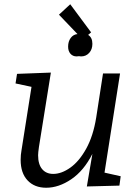

<svg xmlns="http://www.w3.org/2000/svg" viewBox="-20 -873 645 902"><path d="M471 -62 547 -45 541 -1 388 3 414 -150Q374 -71 315 -31Q256 9 197 9Q142 9 109.5 -25.5Q77 -60 77 -122Q77 -146 81 -167L128 -465L53 -481L60 -526L219 -532L163 -183Q159 -155 159 -144Q159 -101 178 -78.5Q197 -56 230 -56Q269 -56 310.5 -85.5Q352 -115 385 -174.5Q418 -234 432 -321L464 -528H544ZM394 -709Q414 -697 414 -667Q414 -641 399 -624.5Q384 -608 361 -608Q354 -608 351 -609Q347 -608 340 -608Q322 -608 311 -620.5Q300 -633 300 -654Q300 -678 312 -694.5Q324 -711 344 -713L257 -804L310 -853L408 -721Z"/></svg>

Font: Bitter Pro
Style: Italic
Weight: 400
Italic angle: -9°
Designer: Sol Matas, and Bitter project Authors
Foundry: Sol Matas
Version: Version 1.010